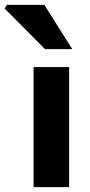

<svg xmlns="http://www.w3.org/2000/svg" viewBox="-74 -773 371 793"><path d="M64.6 0V-496H211.5V0ZM112.1 -570 -54.4 -737.4 -45.8 -753H109.2L224.5 -570Z"/></svg>

Font: Source Sans 3
Style: Regular
Weight: 200
Designer: Paul D. Hunt
Foundry: Adobe
Version: Version 3.046;hotconv 1.0.118;makeotfexe 2.5.65603